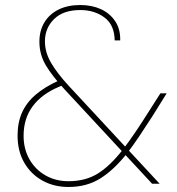

<svg xmlns="http://www.w3.org/2000/svg" viewBox="-20 -732 704 765"><path d="M586 0 238 -375Q188 -429 162.5 -472Q137 -515 137 -566Q137 -610 157 -643Q177 -676 213.5 -694Q250 -712 300 -712Q346 -712 382 -695.5Q418 -679 439 -647.5Q460 -616 459 -571H437Q436 -633 396 -662.5Q356 -692 300 -692Q232 -692 195.5 -656Q159 -620 159 -567Q159 -524 183 -482.5Q207 -441 253 -391L616 0ZM253 13Q195 13 149 -12.5Q103 -38 76.5 -84Q50 -130 50 -192Q50 -244 68 -284Q86 -324 122.5 -355Q159 -386 212 -410L222 -414L244 -399L217 -387Q147 -358 110.5 -309Q74 -260 74 -191Q74 -138 97.5 -97Q121 -56 161.5 -33Q202 -10 253 -10Q321 -10 370.5 -41Q420 -72 471 -138Q494 -168 520 -206.5Q546 -245 575 -291L619 -360H644L586 -267Q559 -225 534.5 -188.5Q510 -152 487 -122Q435 -56 380.5 -21.5Q326 13 253 13Z"/></svg>

Font: DM Sans 9pt Thin
Style: Regular
Weight: 250
Version: Version 4.004;gftools[0.9.30]